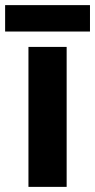

<svg xmlns="http://www.w3.org/2000/svg" viewBox="-33 -729 371 749"><path d="M227 0H78V-546H227ZM318 -709V-606H-13V-709Z"/></svg>

Font: Noto Sans Tai Tham
Style: Bold
Weight: 700
Designer: Monotype Design Team 2013. Revised by David WIlliams 2020
Foundry: Monotype Imaging Inc.
Version: Version 2.002; ttfautohint (v1.8.4.7-5d5b)